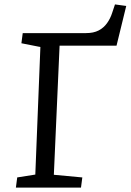

<svg xmlns="http://www.w3.org/2000/svg" viewBox="-20 -850 592 870"><path d="M58 -46 140 -59 163 -637 77 -654 83 -700H370Q404 -700 427 -712Q450 -724 465 -745Q480 -766 488 -791L501 -830L552 -823L508 -643H250L224 -58L353 -46L347 0H52Z"/></svg>

Font: Literata
Style: Italic
Weight: 400
Italic angle: -2°
Designer: Latin by Veronika Burian and Jose Scaglione. Greek by Irene Vlachou. Cyrillic by Vera Evstafieva
Foundry: TypeTogether
Version: Version 3.103;gftools[0.9.29]